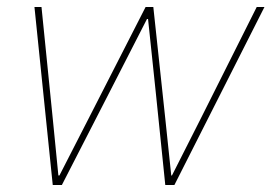

<svg xmlns="http://www.w3.org/2000/svg" viewBox="-20 -526 772 546"><path d="M130 0 78 -506H98L130 -189L146 -27H149L232 -189L394 -506H416L450 -189L467 -27H469L551 -189L710 -506H732L476 0H450L423 -263L401 -472H398L291 -263L156 0Z"/></svg>

Font: IBM Plex Sans Thin
Style: Italic
Weight: 250
Italic angle: -11.31°
Designer: Mike Abbink, Paul van der Laan, Pieter van Rosmalen
Foundry: Bold Monday
Version: Version 3.201